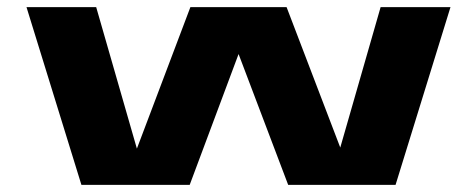

<svg xmlns="http://www.w3.org/2000/svg" viewBox="-20 -520 1340 540"><path d="M209 0 54.5 -500H250.5L365 -102L515.5 -500H786L937 -105L1050.5 -500H1247L1092.5 0H790.5L651 -368L513.5 0Z"/></svg>

Font: Trispace Expanded
Style: Bold
Weight: 700
Width: 7
Designer: Tyler Finck
Foundry: Etcetera Type Company
Version: Version 1.210; ttfautohint (v1.8.3)